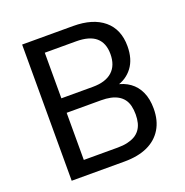

<svg xmlns="http://www.w3.org/2000/svg" viewBox="-127 -820 898 934"><g transform="rotate(-20 322.5 -352.5)"><path d="M87 0V-705H351Q453 -705 509.5 -657.5Q566 -610 566 -523Q566 -456 534.5 -414Q503 -372 449 -358V-366Q489 -359 519 -337.5Q549 -316 565.5 -280Q582 -244 582 -194Q582 -132 555.5 -88.5Q529 -45 480 -22.5Q431 0 361 0ZM177 -75H353Q381 -75 403 -80Q425 -85 441.5 -94.5Q458 -104 469 -119Q480 -134 485 -153.5Q490 -173 490 -197Q490 -222 485 -242Q480 -262 469 -276.5Q458 -291 441.5 -300.5Q425 -310 403.5 -314.5Q382 -319 355 -319H177ZM177 -394H340Q406 -394 440.5 -425Q475 -456 475 -515Q475 -572 441.5 -601Q408 -630 339 -630H177Z"/></g></svg>

Font: Nunito Sans 10pt SemiCondensed Medium
Style: Regular
Weight: 500
Width: 4
Designer: Vernon Adams
Foundry: Vernon Adams
Version: Version 3.101;gftools[0.9.27]